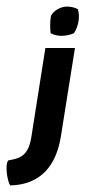

<svg xmlns="http://www.w3.org/2000/svg" viewBox="-22 -464 260 584"><path d="M3 24C-8 38 1 89 9 100C103 98 149 38 163 -48L206 -318H116L73 -45C63 16 32 18 3 24ZM133 -416C130 -398 130 -379 132 -363C141 -358 153 -355 165 -355C178 -355 192 -358 203 -363C210 -374 215 -387 217 -400C219 -413 218 -425 215 -436C206 -441 194 -444 182 -444C161 -444 141 -431 133 -416Z"/></svg>

Font: Rabbid Highway Sign II Hop
Style: Obl
Weight: 400
Foundry: Cannot Into Space Fonts
Version: Version 0.277